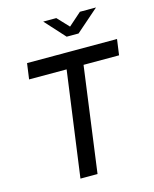

<svg xmlns="http://www.w3.org/2000/svg" viewBox="-134 -1019 887 1107"><g transform="rotate(-15 309.0 -465.0)"><path d="M452 -930 375 -862 311 -930H233L341 -811H412L548 -930ZM68 -629H292L206 0H308L393 -629H605L618 -723H81Z"/></g></svg>

Font: United Sans Medium
Style: Italic
Weight: 500
Italic angle: -8°
Designer: Pablo Impallari, Rodrigo Fuenzalida (Modified by Dan O. Williams)
Version: Version 1.000;PS 001.000;hotconv 1.0.88;makeotf.lib2.5.64775